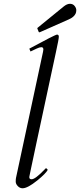

<svg xmlns="http://www.w3.org/2000/svg" viewBox="-20 -987 425 1020"><path d="M135.7 -45.4Q135.7 -34.7 147.9 -34.7Q167.5 -34.7 216.8 -86.4Q222.2 -91.8 224.6 -94.2L233.9 -85Q224.1 -65.9 178.7 -28.8Q126.5 13.2 100.1 13.2Q85.4 13.2 74.5 1.7Q63.5 -9.8 63.5 -22.2Q63.5 -34.7 64.9 -41.5L208.5 -711.4Q210.4 -719.2 210.4 -724.1Q210.4 -736.3 199.7 -736.3Q190.4 -736.3 175 -729Q159.7 -721.7 142.1 -713.4L135.7 -728.5Q273.4 -803.2 283 -803.2Q292.5 -803.2 292.5 -791.7Q292.5 -780.3 277.1 -709.7Q261.7 -639.2 240 -537.1Q218.3 -435.1 201.9 -359.4Q185.5 -283.7 174.3 -231Q163.1 -178.2 155.8 -143.6Q148.4 -108.9 144.3 -89.6Q140.1 -70.3 138.4 -61Q136.7 -51.8 135.7 -47.4ZM178.2 -835.9Q178.2 -837.9 180.2 -839.8L317.9 -952.1Q335.9 -966.8 351.6 -966.8Q367.2 -966.8 376.2 -955.6Q385.3 -944.3 385.3 -933.1Q385.3 -921.9 381.6 -914.6Q377.9 -907.2 372.1 -901.4Q362.8 -891.6 346.2 -884.3L191.9 -815.9Q191.4 -815.4 189 -815.4Q186.5 -815.4 185.5 -817.9Z"/></svg>

Font: Cardo-Italic
Style: Italic
Weight: 400
Italic angle: -12°
Designer: David J. Perry
Foundry: David J. Perry
Version: Version 0.991